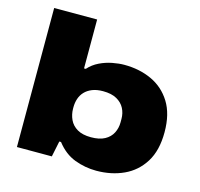

<svg xmlns="http://www.w3.org/2000/svg" viewBox="-106 -840 1008 967"><g transform="rotate(15 397.5 -356.5)"><path d="M476 12Q418 12 363.5 -8.5Q309 -29 268 -82H259L242 0H60V-725H284V-470H293Q316 -496 348 -511.5Q380 -527 414 -533.5Q448 -540 476 -540Q555 -540 619 -510.5Q683 -481 721 -420Q759 -359 759 -264Q759 -169 721 -108Q683 -47 619 -17.5Q555 12 476 12ZM407 -144Q451 -144 478.5 -159Q506 -174 519 -199.5Q532 -225 532 -255V-273Q532 -303 519 -328Q506 -353 478.5 -368.5Q451 -384 407 -384Q374 -384 350.5 -374.5Q327 -365 312 -349Q297 -333 290 -312Q283 -291 283 -267V-261Q283 -230 295.5 -203Q308 -176 335.5 -160Q363 -144 407 -144Z"/></g></svg>

Font: Archivo Expanded Black
Style: Regular
Weight: 900
Width: 7
Designer: Hector Gatti
Foundry: Omnibus-Type
Version: Version 2.001